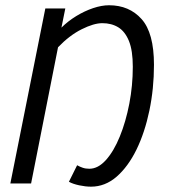

<svg xmlns="http://www.w3.org/2000/svg" viewBox="-20 -688 640 720"><path d="M321.3 12Q300.8 12 276.8 6.9Q252.8 1.7 238.4 -6.4L269.2 -68.3Q279.3 -62.7 290.1 -59Q300.8 -55.2 315.2 -55.2Q347.8 -55.2 377.2 -87.9Q406.7 -120.6 429.2 -175.9Q451.8 -231.2 464.9 -299.1Q478 -367.1 478 -437.5Q478 -498.6 463.6 -534.1Q449.2 -569.6 423.8 -585.4Q398.4 -601.1 363.7 -601.1Q331.9 -601.1 286.3 -578.3Q240.6 -555.5 197.6 -510.7L96.6 0H18.8L150 -656.3H224.9L210.4 -584.4Q234.9 -608.7 265.9 -627.7Q296.9 -646.6 329.1 -657.5Q361.3 -668.3 388.9 -668.3Q464.5 -668.3 510.9 -616.5Q557.4 -564.7 557.4 -445Q557.4 -355.7 540.2 -273.4Q523 -191 491.8 -127Q460.5 -63.1 417.4 -25.5Q374.2 12 321.3 12Z"/></svg>

Font: SourceCodeVF
Style: Italic
Weight: 200
Italic angle: -11°
Monospace: yes
Designer: Paul D. Hunt, Teo Tuominen
Foundry: Adobe
Version: Version 1.026;hotconv 1.1.0;makeotfexe 2.6.0